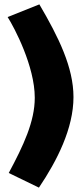

<svg xmlns="http://www.w3.org/2000/svg" viewBox="-20 -792 381 878"><path d="M316 -348C316 -484 248 -622 160 -772L15 -714C46 -665 139 -489 139 -345C139 -236 87 -126 20 -1L158 66C241 -57 316 -205 316 -348Z"/></svg>

Font: Raleway Black
Style: Regular
Weight: 900
Designer: Matt McInerney, Pablo Impallari, Rodrigo Fuenzalida
Foundry: Matt McInerney, Pablo Impallari, Rodrigo Fuenzalida
Version: Version 3.000g; ttfautohint (v1.5) -l 8 -r 28 -G 28 -x 14 -D